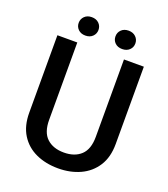

<svg xmlns="http://www.w3.org/2000/svg" viewBox="-158 -988 969 1108"><g transform="rotate(20 327.0 -433.5)"><path d="M471.2 -710.9H593.3V-235.8Q593.3 -154.8 558.1 -100.1Q522.9 -45.4 462.9 -17.8Q402.8 9.8 328.1 9.8Q251.5 9.8 191.4 -17.8Q131.3 -45.4 96.9 -100.1Q62.5 -154.8 62.5 -235.8V-710.9H184.6V-235.8Q184.6 -159.2 223.4 -123.3Q262.2 -87.4 328.1 -87.4Q394 -87.4 432.6 -123.3Q471.2 -159.2 471.2 -235.8ZM153.3 -820.3Q153.3 -844.2 169.9 -860.6Q186.5 -877 213.9 -877Q241.7 -877 258.3 -860.6Q274.9 -844.2 274.9 -820.3Q274.9 -796.9 258.3 -780.5Q241.7 -764.2 213.9 -764.2Q186.5 -764.2 169.9 -780.5Q153.3 -796.9 153.3 -820.3ZM379.4 -819.8Q379.4 -843.8 396 -860.1Q412.6 -876.5 440.4 -876.5Q467.8 -876.5 484.6 -860.1Q501.5 -843.8 501.5 -819.8Q501.5 -795.9 484.6 -779.8Q467.8 -763.7 440.4 -763.7Q412.6 -763.7 396 -779.8Q379.4 -795.9 379.4 -819.8Z"/></g></svg>

Font: Vazirmatn FD Medium
Style: Regular
Weight: 500
Designer: Saber Rastikerdar
Foundry: Saber Rastikerdar
Version: Version 33.003